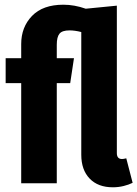

<svg xmlns="http://www.w3.org/2000/svg" viewBox="-20 -778 583 815"><path d="M543 -2Q527 6 505 11.5Q483 17 459 17Q396 17 360.5 -20Q325 -57 325 -121V-642Q298 -649 275 -649Q244 -649 232.5 -635Q221 -621 221 -588V-531H294L278 -425H221V0H70V-425H4V-531H70V-591Q70 -663 116 -710.5Q162 -758 249 -758Q296 -758 344 -741L476 -754V-128Q476 -103 498 -103Q504 -103 516 -106Z"/></svg>

Font: Fira Sans Extra Condensed
Style: Bold
Weight: 700
Width: 1
Designer: Carrois Corporate & Edenspiekermann AG
Foundry: Carrois Corporate GbR & Edenspiekermann AG
Version: Version 4.203